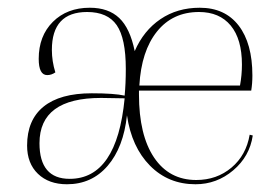

<svg xmlns="http://www.w3.org/2000/svg" viewBox="-20 -464 723 496"><path d="M153 12Q106 12 78 -15Q50 -42 50 -88Q50 -154 92.5 -188.5Q135 -223 217 -223Q275 -223 302 -217Q305 -248 305 -286Q305 -365 281.5 -399Q258 -433 205 -433Q114 -433 114 -335Q114 -306 123 -277Q113 -270 102 -270Q80 -270 80 -312Q80 -371 116.5 -407.5Q153 -444 212 -444Q260 -444 288 -417.5Q316 -391 328 -332Q351 -385 394.5 -414.5Q438 -444 496 -444Q561 -444 596.5 -398Q632 -352 632 -269Q632 -248 629 -230H339V-220Q339 -115 378 -57Q417 1 487 1Q540 1 578 -31Q616 -63 625 -116L633 -114Q625 -60 582.5 -24Q540 12 485 12Q415 12 367.5 -36Q320 -84 308 -166Q299 -83 258 -35.5Q217 12 153 12ZM494 -433Q426 -433 385.5 -382.5Q345 -332 340 -243H600Q605 -270 605 -297Q605 -363 576 -398Q547 -433 494 -433ZM82 -94Q82 -2 160 -2Q282 -2 302 -210L241 -211Q82 -211 82 -94Z"/></svg>

Font: Arapey Thin-Display
Style: Regular
Weight: 100
Designer: Eduardo Rodriguez Tunni
Foundry: Eduardo Rodriguez Tunni
Version: Version 4.000